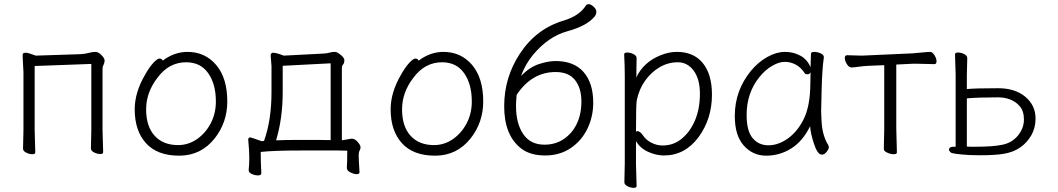

<svg xmlns="http://www.w3.org/2000/svg" viewBox="-20 -734 5098 925"><path d="M150 0Q150 9 136 9Q122 9 106.5 1.5Q91 -6 91 -18L93 -106V-386L89 -464Q89 -472 91 -476Q94 -480 105 -480Q116 -480 152 -466L367 -473Q390 -474 407 -479Q424 -484 439 -484Q454 -484 469 -468.5Q484 -453 484 -442.5Q484 -432 479 -422.5Q474 -413 474 -402V-107L477 -1Q477 8 463 8Q449 8 433.5 0.5Q418 -7 418 -19L420 -107V-426L147 -416V-106Z M1014 -67Q948 16 843 16Q738 16 683.5 -44Q629 -104 629 -207Q629 -289 679 -374Q699 -410 718.5 -431Q738 -452 748.5 -452Q759 -452 764 -442Q820 -484 883 -484Q968 -484 1021.5 -421Q1075 -358 1075 -245Q1075 -144 1014 -67ZM838 -35Q887 -35 928.5 -63.5Q970 -92 995 -139.5Q1020 -187 1020 -245Q1020 -329 983 -381.5Q946 -434 877 -434Q794 -434 739 -360Q684 -289 684 -207Q684 -125 725 -80Q766 -35 838 -35Z M1239 100Q1239 111 1223 111Q1207 111 1192.5 104Q1178 97 1178 86V85Q1181 60 1181 25.5Q1181 -9 1176 -59V-62Q1176 -72 1186 -72Q1190 -72 1240 -54L1252 -55Q1288 -155 1288 -291V-416L1284 -466Q1284 -480 1296 -480Q1311 -480 1347 -466L1540 -476Q1556 -477 1568 -480.5Q1580 -484 1591.5 -484Q1603 -484 1613 -476Q1639 -458 1639 -444Q1639 -430 1633 -423.5Q1627 -417 1627 -406V-58L1674 -66Q1690 -66 1703.5 -50Q1717 -34 1717 -25Q1717 -16 1712.5 -8.5Q1708 -1 1708 15Q1708 31 1712 95V96Q1712 105 1698.5 105Q1685 105 1668 96.5Q1651 88 1651 75V74Q1653 40 1653 -8Q1635 -9 1608 -9H1432Q1298 -9 1236 -2Q1236 49 1239 100ZM1310 -58Q1366 -60 1417 -60H1505Q1542 -60 1573 -59V-429L1342 -417V-292Q1342 -163 1310 -58Z M2247 -67Q2181 16 2076 16Q1971 16 1916.5 -44Q1862 -104 1862 -207Q1862 -289 1912 -374Q1932 -410 1951.5 -431Q1971 -452 1981.5 -452Q1992 -452 1997 -442Q2053 -484 2116 -484Q2201 -484 2254.5 -421Q2308 -358 2308 -245Q2308 -144 2247 -67ZM2071 -35Q2120 -35 2161.5 -63.5Q2203 -92 2228 -139.5Q2253 -187 2253 -245Q2253 -329 2216 -381.5Q2179 -434 2110 -434Q2027 -434 1972 -360Q1917 -289 1917 -207Q1917 -125 1958 -80Q1999 -35 2071 -35Z M2493 -17Q2409 -80 2409 -222Q2409 -361 2485 -476Q2564 -596 2696 -635Q2772 -658 2803 -708Q2808 -714 2817 -714Q2826 -714 2839.5 -702Q2853 -690 2853 -678Q2853 -666 2847 -657Q2809 -609 2712 -583Q2622 -558 2549 -471Q2512 -427 2490 -368Q2532 -411 2577 -425.5Q2622 -440 2656 -440Q2745 -440 2791.5 -387Q2838 -334 2838 -239Q2838 -172 2810 -114Q2782 -56 2729.5 -20.5Q2677 15 2606.5 15Q2536 15 2493 -17ZM2603 -37Q2656 -37 2696 -64Q2736 -91 2758.5 -137Q2781 -183 2781 -246Q2781 -309 2750.5 -348Q2720 -387 2657 -387Q2542 -387 2469 -277Q2466 -244 2466 -222Q2466 -140 2500.5 -88.5Q2535 -37 2603 -37Z M3047 162Q3047 171 3033 171Q3019 171 3003.5 163.5Q2988 156 2988 144L2990 55V-368Q2990 -421 2987 -472Q2987 -481 3001.5 -481Q3016 -481 3031.5 -473.5Q3047 -466 3047 -454Q3047 -454 3046 -401Q3046 -384 3046 -372L3045 -360Q3080 -435 3163 -468Q3202 -484 3241 -484Q3322 -484 3366 -430Q3410 -376 3410 -278Q3410 -162 3346 -74Q3280 15 3179 15Q3141 15 3102.5 -2.5Q3064 -20 3044 -54V56ZM3172 -33Q3226 -33 3266.5 -67.5Q3307 -102 3329.5 -157Q3352 -212 3352 -282.5Q3352 -353 3322 -393.5Q3292 -434 3245.5 -434Q3199 -434 3158.5 -410.5Q3118 -387 3088.5 -346Q3059 -305 3048 -252Q3044 -235 3044 -100Q3048 -102 3052 -102Q3064 -102 3078.5 -80.5Q3093 -59 3119 -46Q3145 -33 3172 -33Z M3971 -34Q3973 -30 3973 -23Q3973 -16 3962.5 -2.5Q3952 11 3940 11Q3928 11 3918.5 -3.5Q3909 -18 3902 -40Q3885 -90 3883 -126Q3847 -53 3791.5 -18.5Q3736 16 3671.5 16Q3607 16 3563.5 -32.5Q3520 -81 3520 -175Q3520 -298 3598 -393Q3634 -436 3677.5 -460Q3721 -484 3761.5 -484Q3802 -484 3835.5 -466Q3869 -448 3885 -410Q3887 -456 3887 -475Q3887 -484 3902.5 -484Q3918 -484 3933.5 -477Q3949 -470 3949 -459V-457Q3941 -402 3938.5 -306.5Q3936 -211 3936 -195.5Q3936 -180 3938 -152Q3941 -81 3971 -34ZM3850 -156Q3884 -222 3884 -334Q3884 -361 3885 -386Q3880 -376 3870.5 -376Q3861 -376 3858 -380Q3839 -409 3814 -422.5Q3789 -436 3761 -436Q3733 -436 3699.5 -416.5Q3666 -397 3638 -362Q3577 -286 3577 -180Q3577 -103 3606 -68.5Q3635 -34 3682 -34Q3729 -34 3774.5 -66Q3820 -98 3850 -156Z M4301 0Q4301 9 4286 9Q4271 9 4254.5 1.5Q4238 -6 4238 -16Q4238 -26 4238.5 -46.5Q4239 -67 4239.5 -87.5Q4240 -108 4240 -115V-420L4165 -417Q4141 -416 4117 -412.5Q4093 -409 4081.5 -409Q4070 -409 4060 -425Q4050 -441 4050 -454.5Q4050 -468 4061 -468L4133 -466L4377 -477Q4402 -479 4426 -481.5Q4450 -484 4461 -484Q4472 -484 4482 -468Q4492 -452 4492 -438.5Q4492 -425 4481 -425Q4481 -425 4395 -427H4378L4298 -423V-115Z M4701 14 4651 13Q4569 8 4560.5 0.5Q4552 -7 4552 -12Q4552 -27 4573 -27H4584V-375L4581 -472Q4581 -481 4595.5 -481Q4610 -481 4625 -473.5Q4640 -466 4640 -454L4638 -375V-305Q4680 -309 4788 -309Q4871 -309 4920 -267.5Q4969 -226 4969 -163Q4969 -119 4949 -83Q4905 -7 4815 7Q4775 14 4701 14ZM4656 -27H4678Q4765 -27 4811 -37Q4857 -47 4885 -82Q4913 -117 4913 -158Q4913 -199 4893 -222Q4856 -265 4787 -265Q4691 -265 4638 -260V-28Q4646 -27 4656 -27Z"/></svg>

Font: LXGW WenKai TC Light
Style: Regular
Weight: 300
Designer: LXGW / Fontworks Inc.
Foundry: LXGW / Fontworks Inc.
Version: Version 1.330